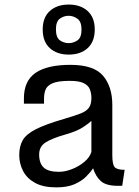

<svg xmlns="http://www.w3.org/2000/svg" viewBox="-20 -812 612 843"><path d="M227.1 10.7Q169.9 10.7 134 -9Q98.1 -28.8 81.3 -61.3Q64.5 -93.8 64.5 -130.9Q64.5 -169.9 79.8 -196.5Q95.2 -223.1 137.9 -244.9Q180.7 -266.6 263.2 -290.5Q306.2 -303.2 332 -313Q357.9 -322.8 369.6 -337.9Q381.3 -353 381.3 -381.3Q381.3 -402.3 374.8 -419.4Q368.2 -436.5 347.9 -446.8Q327.6 -457 286.1 -457Q234.4 -457 210.4 -446.3Q186.5 -435.5 179.9 -418.2Q173.3 -400.9 173.3 -379.9V-356.9H85V-380.4Q85 -457 136.2 -492.2Q187.5 -527.3 289.1 -527.3Q391.6 -527.3 432.4 -479.5Q473.1 -431.6 473.1 -351.6V-130.9Q473.1 -89.8 483.6 -78.1Q494.1 -66.4 527.3 -66.4L516.6 3.9H498Q446.3 3.9 423.3 -16.4Q400.4 -36.6 388.7 -73.2Q377.4 -55.7 357.7 -36.1Q337.9 -16.6 306.4 -2.9Q274.9 10.7 227.1 10.7ZM238.3 -57.6Q266.1 -57.6 296.4 -69.6Q326.7 -81.5 350.3 -101.3Q374 -121.1 381.3 -145V-281.2Q370.6 -270.5 344 -253.2Q317.4 -235.8 268.1 -221.7Q208 -204.6 179.9 -186.5Q151.9 -168.5 151.9 -133.8Q151.9 -94.7 172.1 -76.2Q192.4 -57.6 238.3 -57.6ZM281.7 -572.3Q230 -572.3 198.7 -600.8Q167.5 -629.4 167.5 -682.6Q167.5 -735.4 198.7 -763.7Q230 -792 281.7 -792Q333.5 -792 364.7 -763.7Q396 -735.4 396 -682.6Q396 -629.4 365 -600.8Q334 -572.3 281.7 -572.3ZM281.7 -622.6Q302.2 -622.6 320.1 -634.8Q337.9 -647 337.9 -682.1Q337.9 -716.8 320.1 -729.7Q302.2 -742.7 281.2 -742.7Q260.3 -742.7 242.9 -730.2Q225.6 -717.8 225.6 -683.1Q225.6 -647.5 242.9 -635Q260.3 -622.6 281.7 -622.6Z"/></svg>

Font: Monda
Style: Regular
Weight: 400
Designer: Vernon Adams
Foundry: Vernon Adams
Version: Version 2.100; ttfautohint (v1.8.3)